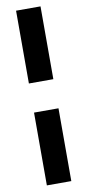

<svg xmlns="http://www.w3.org/2000/svg" viewBox="-102 -764 461 1013"><g transform="rotate(-10 128.0 -258.0)"><path d="M63 -336V-726H194V-336ZM63 210V-180H194V210Z"/></g></svg>

Font: Archivo SemiCondensed Black
Style: Regular
Weight: 900
Width: 4
Designer: Hector Gatti
Foundry: Omnibus-Type
Version: Version 2.001